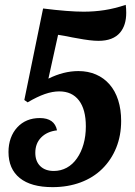

<svg xmlns="http://www.w3.org/2000/svg" viewBox="-20 -769 557 794"><path d="M15.1 -140.6Q15.1 -171.4 24.4 -197.3Q33.7 -223.1 51.3 -242.2Q86.9 -280.8 144.5 -280.8Q205.6 -280.8 215.8 -230Q174.3 -225.1 150.1 -200.4Q126 -175.8 126 -137.2Q126 -102.1 146.5 -82Q167 -62 202.6 -62Q231.4 -62 256.1 -75.4Q280.8 -88.9 298.3 -114.3Q315.9 -139.2 325.4 -172.9Q335 -206.5 335 -246.6Q335 -316.4 306.4 -353.8Q277.8 -391.1 225.1 -391.1Q197.3 -391.1 165.5 -380.1Q133.8 -369.1 94.2 -345.7L80.6 -355.5L158.2 -733.9Q263.7 -720.7 325.7 -720.7Q370.6 -720.7 412.8 -727.3Q455.1 -733.9 500 -749Q502 -733.9 502 -715.8Q502 -664.6 476.6 -634.3Q447.8 -600.1 387.2 -600.1Q354.5 -600.1 298.8 -610.8Q279.8 -613.8 255.4 -619.1L220.2 -625L180.2 -443.8Q243.2 -475.1 304.2 -475.1Q344.2 -475.1 377 -460.9Q409.7 -446.8 433.1 -419.9Q456.5 -393.1 468.8 -354.5Q481 -315.9 481 -269Q481 -208.5 460.7 -158.2Q440.4 -107.9 402.8 -70.8Q365.7 -34.2 313 -14.6Q260.3 4.9 197.3 4.9Q108.4 4.9 61.8 -32.7Q15.1 -70.3 15.1 -140.6Z"/></svg>

Font: Pattaya
Style: Regular
Weight: 400
Designer: Pablo Impallari / Thai characters Designed by Thanarat Vachiruckul and Suppakit Chalermlarp
Foundry: Pablo Impallari
Version: Version 1.007;September 16, 2023;FontCreator 15.0.0.2934 64-